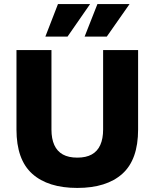

<svg xmlns="http://www.w3.org/2000/svg" viewBox="-20 -914 760 944"><path d="M360 10Q216 10 138.5 -59.5Q61 -129 61 -277V-668H233V-277Q233 -232 247 -201Q261 -170 289 -154.5Q317 -139 360 -139Q403 -139 431 -154.5Q459 -170 473 -201Q487 -232 487 -277V-668H659V-277Q659 -129 581.5 -59.5Q504 10 360 10ZM396 -734 459 -894H617L505 -734ZM203 -734 265 -894H423L312 -734Z"/></svg>

Font: Gantari ExtraBold
Style: Regular
Weight: 800
Version: Version 1.000